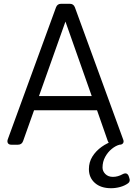

<svg xmlns="http://www.w3.org/2000/svg" viewBox="-20 -765 706 1015"><path d="M40 0Q27 0 22 -8Q17 -16 21 -28L276 -726Q283 -745 303 -745H349Q369 -745 376 -726L631 -28Q636 -16 630.5 -8Q625 0 612 0H578Q557 0 550 -19L493 -182H160L102 -19Q95 0 75 0ZM186 -257H465L326 -651ZM567 230Q513 230 481.5 202Q450 174 450 129Q450 92 468.5 62.5Q487 33 517 11.5Q547 -10 581 -20H596Q612 -20 612 -4V0Q592 5 571 22Q550 39 536 64.5Q522 90 522 121Q522 140 537 155Q552 170 577 170Q603 170 628 156Q651 144 660 165L663 174Q671 194 657 204Q639 217 615 223.5Q591 230 567 230Z"/></svg>

Font: Pitagon Sans Text
Style: Regular
Weight: 400
Designer: Travis Tran
Foundry: Pitagon
Version: Version 1.001; ttfautohint (v1.8.4.7-5d5b);gftools[0.9.26]